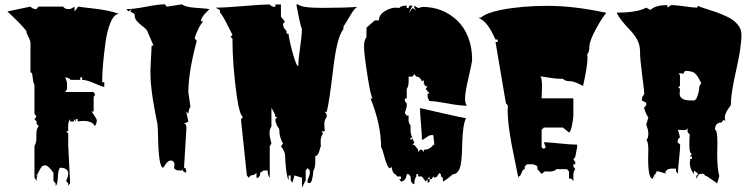

<svg xmlns="http://www.w3.org/2000/svg" viewBox="-20 -762 3471 889"><path d="M295.4 -175.8 295.9 -154.8H286.1L295.9 -143.6V-90.3L304.7 86.9L295.9 98.1V86.9L286.1 75.7Q295.9 56.2 295.9 42Q295.9 14.6 257.3 14.6Q248.5 28.3 247.8 58.6Q247.1 88.9 237.8 100.1V87.9L227.5 75.7V37.6Q202.1 3.4 190.4 3.4Q178.7 3.4 172.4 11.2Q166 19 160.2 31.2Q154.3 43.5 149.4 48.3V75.7L139.6 60.5V-86.9Q148.4 -99.1 148.4 -122.1V-141.6Q148.4 -165.5 159.2 -178.2L149.4 -189V-199.7L139.6 -210.4L148.9 -222.7L139.6 -234.9V-370.1Q134.3 -377 132.8 -391.6Q131.3 -406.2 129.6 -416.5Q127.9 -426.8 121.1 -426.8V-562.5Q121.1 -573.7 111.6 -591.3Q102.1 -608.9 102.1 -618.7Q77.1 -650.9 14.2 -709L121.1 -731.4Q130.9 -719.7 148.9 -719.7L157.7 -731.4H272Q281.7 -719.7 295.9 -719.7Q310.1 -719.7 325.2 -731.4V-709L342.3 -731.4Q361.8 -728 400.4 -724.1Q485.4 -715.3 531.2 -697.8Q508.8 -697.8 491.9 -658Q475.1 -618.2 467.8 -560.5Q453.1 -450.7 453.1 -381.3H462.9V-358.9Q448.7 -362.3 414.8 -377.2Q380.9 -392.1 360.4 -392.1V-403.8H351.6V-392.1H307.6Q299.3 -401.9 280.8 -403.8Q290.5 -389.2 290.5 -370.4Q290.5 -351.6 289.6 -347.7L280.8 -335.9H413.6L420.4 -323.7L413.6 -313.5V-245.6H403.8Q405.3 -243.2 412.6 -232.9Q428.2 -210.9 428.2 -204.6Q428.2 -189.9 418.9 -178.2Q408.7 -202.1 364.7 -202.1Q356.9 -202.1 339.8 -199.7V-210.4H331.1V-199.7L322.3 -210.4V-199.7H304.7V-210.4Q295.4 -198.7 295.4 -175.8ZM149.4 60.5Q149.4 52.2 156.2 44.4Q150.4 59.1 149.4 65.4ZM157.2 42.5 159.2 37.6V42Q158.2 42 157.2 42.5Z M843.3 -170.4 832 14.6Q842.3 14.6 842.3 32.2V37.6Q826.2 34.2 822.8 20V26.9L810.5 27.3Q801.8 28.3 793.9 23.9Q786.1 19.5 786.1 13.4Q786.1 7.3 787.1 3.9H788.1Q788.1 -18.6 770.5 -18.6Q758.8 -18.6 748 -3.2Q737.3 12.2 735.4 14.6Q714.8 13.7 711.9 -126Q710.4 -180.2 709 -187.3Q707.5 -194.3 703.9 -213.1Q700.2 -231.9 699 -238.3Q697.8 -244.6 694.6 -262Q691.4 -279.3 690.4 -287.1L686.5 -310.5Q684.1 -326.2 683.1 -335.7Q682.1 -345.2 680.4 -359.6Q678.7 -374 677.7 -385.3Q676.3 -411.6 676.3 -435.5L682.1 -550.8H690.9L662.1 -617.7Q658.2 -627 642.8 -638.4Q627.4 -649.9 615.2 -662.8Q603 -675.8 603.5 -692.4V-696.3L583.5 -709L589.4 -719.7L574.7 -709L565.4 -719.7Q597.7 -719.7 657 -731Q716.3 -742.2 743.2 -742.2L752.4 -731L822.8 -742.2Q835.9 -729 888.9 -725.6Q941.9 -722.2 950.2 -719.7Q949.7 -719.2 946 -715.8Q942.4 -712.4 941.2 -710.9Q939.9 -709.5 936.3 -706.1Q932.6 -702.6 930.7 -700.4Q928.7 -698.2 925.5 -694.6Q922.4 -690.9 920.7 -688.2Q918.9 -685.5 916.7 -682.1Q914.6 -678.7 913.1 -675.8Q910.6 -669.4 910.6 -663.1H920.4Q898.4 -637.7 880.9 -584.5L891.1 -573.2Q852.1 -428.2 852.1 -334.5L861.8 -267.6Q854 -257.3 852.1 -235.8L842.3 -245.6L852.1 -199.2L832 -189Q843.3 -189 843.3 -170.4Z M1272.9 -164.6Q1254.9 -188 1254.9 -209.5L1263.7 -220.7H1254.9Q1254.9 -231.4 1246.6 -245.4Q1238.3 -259.3 1236.8 -262.7V-176.3Q1228 -163.6 1228 -146.2Q1228 -128.9 1236.8 -97.2L1229 -85V61Q1219.2 49.8 1219.2 27.3H1202.1Q1200.7 27.3 1192.6 32.7Q1184.6 38.1 1184.1 38.6V50.3L1175.8 61H1167.5V38.6Q1157.2 50.3 1140.6 50.3L1131.8 61L1123 50.3L1095.7 -209.5L1105 -220.7Q1089.4 -228.5 1077.1 -312Q1056.2 -460.4 1056.2 -584.5L1047.4 -590.3L1056.2 -601.1Q1053.2 -606 1040.5 -631.8Q1008.8 -696.3 998.5 -703.6V-714.8L978.5 -726.6Q1022 -726.6 1106 -733.9Q1189.9 -741.2 1229 -741.2Q1237.3 -730 1254.9 -730V-741.2H1280.8V-684.6L1299.3 -662.1L1290.5 -651.4Q1290.5 -635.3 1301.3 -624.5Q1307.6 -618.2 1306.9 -616.7Q1306.2 -615.2 1306.2 -612.5Q1306.2 -609.9 1308.6 -607.2Q1311 -604.5 1313.5 -604.5L1316.4 -606Q1316.4 -586.4 1334 -521Q1351.6 -455.6 1361.3 -455.6V-456.1Q1361.3 -486.3 1369.6 -542.5Q1377.9 -598.6 1377.9 -628.9Q1372.6 -637.2 1362.3 -688.7Q1352.1 -740.2 1352.1 -741.2H1361.3Q1374.5 -725.6 1472.2 -725.6Q1569.8 -725.6 1635.7 -730Q1623 -727.5 1599.4 -686.5Q1575.7 -645.5 1570.3 -639.6V-627.9Q1540 -590.3 1523.4 -448.2Q1504.4 -286.1 1492.7 -244.1H1483.9L1492.7 -232.9V-220.7Q1481.9 -206.5 1481.9 -189Q1481.9 -171.4 1483.9 -153.8H1469.2L1475.6 -142.6Q1464.8 -128.9 1464.8 -109.1Q1464.8 -89.4 1465.8 -85Q1462.4 -80.1 1460 -67.9Q1453.6 -40 1439.9 -40V-16.1Q1439.9 15.6 1431.2 27.3Q1426.3 85.4 1414.1 85.4L1404.3 84.5V71.8Q1404.3 70.3 1409.4 58.6Q1414.6 46.9 1414.6 38.1Q1414.6 29.3 1414.1 27.3L1404.3 16.1L1395.5 27.3V71.8L1378.4 106.9V61L1343.3 50.3L1334 84.5L1325.7 71.8V50.3H1316.4V71.8Q1309.6 62.5 1304.9 23.2Q1300.3 -16.1 1300.3 -38.6Q1300.3 -61 1280.8 -85L1290.5 -97.2Q1272.9 -126 1272.9 -164.6Z M1933.6 -385.3Q1925.3 -407.2 1907.7 -407.2L1898.4 -418.9L1890.1 -407.2H1872.1V-386.2Q1872.1 -362.8 1863.3 -350.1V-306.2H1854.5V-293.9L1863.3 -283.2V-269Q1863.3 -267.1 1854.5 -237.8L1863.3 -226.6H1872.1L1871.6 -205.6Q1871.6 -192.4 1880.9 -181.2V-161.1Q1880.9 -137.7 1890.1 -124.5H1880.9V-113.8L1890.1 -119.6L1898.4 -102.1L1890.1 -91.3H1898.4L1916 -68.8V-57.6L1924.8 -68.8H1933.6L1942.4 -57.6V-68.8Q1970.2 -68.8 1986.3 -91.3H1991.2L1986.3 -136.7H1978Q1969.2 -136.7 1954.6 -126.2Q1939.9 -115.7 1933.6 -113.8Q1933.6 -138.7 1929.2 -188Q1924.8 -237.3 1924.8 -261.7Q1927.2 -260.7 2028.8 -237.8Q2130.4 -214.8 2137.7 -214.8Q2122.1 -183.1 2120.1 -93.8Q2118.7 -3.4 2107.4 20.5Q2096.2 44.4 2078.1 44.4Q2047.4 70.3 2030.8 78.6V71.8Q2030.8 55.2 2021.5 55.2V44.4L2013.2 39.6L2003.9 55.2L1993.2 61L1986.3 55.2L1978 67.4H1969.2V55.2L1960 67.4H1969.2V78.6L1960 85.9V67.4L1951.2 78.6L1933.6 55.2H1916V44.4H1907.7V55.2Q1898.4 67.4 1898.4 90.3Q1880.9 89.4 1880.9 55.2L1872.1 44.4H1863.3Q1862.3 58.1 1855 68.4Q1847.7 78.6 1836.4 78.6L1828.1 67.4H1836.4V55.2H1819.3L1810.5 44.4Q1798.8 44.4 1793 10.7L1786.1 17.1Q1772.9 17.1 1756.3 -48.8Q1750 -73.7 1744.6 -80.1Q1744.6 -184.1 1695.8 -306.2H1705.1Q1696.3 -315.9 1680.9 -415.3Q1665.5 -514.6 1665.5 -545.9Q1665.5 -577.1 1676.8 -589.4V-633.8L1715.3 -667.5H1734.4Q1734.4 -692.9 1761 -709.7Q1787.6 -726.6 1814 -726.6Q1820.3 -726.6 1828.1 -724.6Q1836.9 -735.8 1859.4 -735.8H1863.3V-724.6H1872.1Q1872.1 -736.3 1880.4 -736.3L1890.1 -735.8L1872.1 -702.1L1890.1 -724.6L1907.7 -713.9L1898.4 -724.6V-735.8L1916 -724.6Q1934.6 -730 1936 -730Q2030.3 -730 2097.2 -667Q2128.9 -636.7 2147.5 -590.1Q2166 -543.5 2166 -487.3Q2166 -473.1 2149.7 -403.8Q2133.3 -334.5 2133.3 -307.6Q2133.3 -280.8 2142.1 -272.5Q2109.4 -272.5 2052.2 -283.2Q1995.1 -293.9 1969.2 -293.9Q1960 -305.7 1960 -316.9V-328.6H1969.2L1951.2 -350.1L1960 -362.3H1951.2L1942.4 -374V-391.1Z M2523.9 32.2 2502.4 31.7 2487.8 43.5 2468.3 21V8.8Q2458.5 -1.5 2439.5 -1.5H2419.9L2409.7 8.8V21Q2400.9 21 2395 38.1Q2389.2 55.2 2380.9 55.2V65.4Q2376 39.1 2361.3 -31.2Q2330.6 -174.8 2330.6 -250.5Q2330.6 -265.6 2331.5 -272.9L2322.3 -284.2L2274.4 -567.4H2284.2V-579.1H2274.4Q2272.9 -581.5 2268.3 -591.1Q2263.7 -600.6 2262.2 -603.5Q2260.7 -606.4 2256.3 -615Q2252 -623.5 2249.8 -627Q2247.6 -630.4 2242.9 -637.5Q2238.3 -644.5 2235.1 -647.9Q2231.9 -651.4 2227.1 -657Q2222.2 -662.6 2217.8 -666Q2203.1 -676.3 2195.3 -680.2H2206.1Q2232.4 -702.6 2297.9 -715.8Q2392.6 -734.9 2515.9 -734.9Q2639.2 -734.9 2787.6 -702.6Q2768.1 -681.2 2738.5 -626.2Q2709 -571.3 2709 -546.4Q2709 -521.5 2699.2 -510.7L2700.2 -494.6Q2700.2 -455.6 2679.7 -363.8Q2639.2 -386.2 2617.7 -386.2Q2596.2 -386.2 2586.4 -397Q2560.5 -397 2542.2 -399.7Q2523.9 -402.3 2507.1 -404.8Q2490.2 -407.2 2481 -408.7Q2489.7 -403.8 2489.7 -359.4L2487.8 -306.6H2634.8V-227.5Q2634.8 -212.9 2628.4 -181.9Q2622.1 -150.9 2614.7 -148.4L2586.4 -171.4H2498L2487.8 -160.6V-80.1L2498 -72.3L2506.8 -80.1L2498 -103.5Q2521 -103 2572.5 -97.7Q2624 -92.3 2652.3 -92.3V-80.1L2643.6 -35.6L2634.8 -23.4L2643.6 -12.7V-1.5H2634.8V8.8L2643.6 21Q2634.8 33.2 2634.8 46.9V77.1L2626 65.4H2614.7V32.2L2605 21H2556.6Q2546.9 32.2 2523.9 32.2Z M3175.8 -16.6 3174.8 -22.5Q3174.8 -24.9 3175.8 -25.9H3183.6V-37.6H3173.8L3183.6 -48.8Q3171.9 -52.2 3171.9 -89.1Q3171.9 -126 3173.8 -138.7L3163.6 -150.9V-168.9Q3161.1 -159.7 3146.7 -159.7Q3132.3 -159.7 3119.1 -161.1L3128.4 -127L3119.1 -116.2L3117.2 -103L3128.4 -93.8H3129.4Q3129.4 -71.3 3124.3 -25.6Q3119.1 20 3119.1 42.5L3109.9 30.8V18.6H3092.8Q3061.5 18.6 3060.5 41Q3054.7 40 3041.5 35.4Q3028.3 30.8 3021 30.8L3011.7 50.3V42.5L3002 65.4Q2981 65.4 2981 -27.8L2981.9 -70.3Q2981.9 -104 2972.2 -116.2H2975.6Q2981.9 -125 2981.9 -143.3Q2981.9 -161.6 2972.2 -184.1L2981.9 -218.3Q2970.7 -232.9 2961.9 -263.2L2972.2 -274.4V-286.1L2952.1 -296.9Q2952.1 -314 2957.5 -318.4Q2962.9 -322.8 2962.9 -332.5Q2962.9 -342.3 2953.1 -416.5Q2943.4 -490.7 2943.4 -523.2Q2943.4 -555.7 2929.2 -580.1Q2915 -604.5 2897 -623Q2845.7 -676.8 2835.4 -703.6Q2930.7 -703.6 2972.2 -726.6L2991.7 -715.8Q3013.2 -738.3 3070.3 -738.3V-726.6Q3085.9 -738.3 3089.8 -738.3Q3111.8 -738.3 3150.9 -732.4Q3189.9 -726.6 3208 -726.6L3211.9 -734.9Q3217.3 -731 3241.5 -723.6Q3265.6 -716.3 3293.2 -706.8Q3320.8 -697.3 3348.6 -683.8Q3376.5 -670.4 3394.8 -649.2Q3413.1 -627.9 3413.1 -602.5Q3413.1 -543.5 3388.4 -435.8Q3363.8 -328.1 3363.8 -274.4Q3331.1 -233.9 3336.9 -210.4Q3336.9 -205.6 3339.4 -202.1L3330.1 -207L3320.8 -194.8Q3290.5 -194.8 3290.5 -161.1Q3301.8 -161.1 3301.8 -98.1L3300.8 -51.8Q3300.8 20 3310.5 53.2L3300.8 86.9L3252 53.2Q3245.1 53.2 3242.7 47.9Q3240.2 42.5 3232.4 42.5Q3224.6 42.5 3220.2 44.2Q3215.8 45.9 3214.4 48.1Q3212.9 50.3 3209.5 55.7Q3206.1 61 3202.6 65.4Q3202.6 48.8 3213.4 44.4Q3213.4 43 3196.3 29.3L3192.9 30.8V47.4Q3192.4 41.5 3187.5 35.6Q3173.8 19 3173.8 -14.2Q3175.8 -14.2 3175.8 -16.6ZM3128.4 -353.5 3127 -327.6Q3127 -296.9 3179.7 -296.9H3192.9Q3203.1 -296.9 3210.2 -319.6Q3217.3 -342.3 3217.3 -353.8Q3217.3 -365.2 3227.1 -376Q3211.4 -410.6 3198 -422.1Q3184.6 -433.6 3155.8 -433.6Q3149.9 -433.6 3146.7 -426.3Q3143.6 -418.9 3142.6 -418.9L3137.7 -422.4H3120.6Q3123.5 -421.9 3126 -417.7Q3128.4 -413.6 3128.4 -409.7V-365.2L3119.1 -353.5ZM3011.7 65.4Q3010.7 62 3010.7 56.9Q3010.7 51.8 3011.7 50.3ZM3060.5 41 3067.4 42.5H3060.5Z"/></svg>

Font: Butcherman
Style: Regular
Weight: 400
Version: Version 001.003